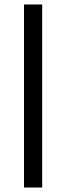

<svg xmlns="http://www.w3.org/2000/svg" viewBox="-20 -680 295 856"><path d="M87 156V-660H168V156Z"/></svg>

Font: Bricolage Grotesque 10pt
Style: Regular
Weight: 400
Designer: Mathieu Triay
Foundry: Atelier Triay
Version: Version 1.000; ttfautohint (v1.8.4.7-5d5b);gftools[0.9.32]